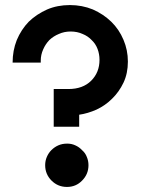

<svg xmlns="http://www.w3.org/2000/svg" viewBox="-20 -738 575 766"><path d="M194.3 -382.8Q209 -382.8 252.9 -382.8Q310.5 -382.8 343.8 -416Q377 -449.2 377 -499Q377 -522.5 369.1 -543Q361.3 -563.5 345.7 -578.1Q331.1 -593.8 309.6 -602.5Q288.1 -612.3 261.7 -612.3Q236.3 -612.3 214.8 -602.5Q193.4 -593.8 176.8 -578.1Q161.1 -561.5 152.3 -541Q142.6 -519.5 142.6 -496.1Q142.6 -493.2 142.6 -488.3Q115.2 -488.3 30.3 -488.3Q30.3 -536.1 46.9 -578.1Q64.5 -620.1 94.7 -651.4Q126 -681.6 168 -700.2Q209 -717.8 258.8 -717.8Q307.6 -717.8 350.6 -700.2Q392.6 -681.6 423.8 -651.4Q455.1 -621.1 472.7 -579.1Q490.2 -538.1 490.2 -492.2Q490.2 -445.3 472.7 -408.2Q455.1 -371.1 426.8 -343.8Q400.4 -317.4 365.2 -300.8Q330.1 -285.2 295.9 -280.3Q295.9 -263.7 295.9 -232.4Q284.2 -232.4 247.1 -232.4Q233.4 -232.4 194.3 -232.4Q194.3 -269.5 194.3 -382.8ZM247.1 7.8Q210.9 7.8 185.5 -17.6Q160.2 -43 160.2 -79.1Q160.2 -96.7 167 -112.3Q173.8 -127.9 184.6 -138.7Q197.3 -151.4 212.9 -158.2Q228.5 -165 247.1 -165Q248 -165 249 -165Q265.6 -165 280.3 -158.2Q295.9 -151.4 307.6 -138.7Q320.3 -127.9 326.2 -112.3Q333 -96.7 333 -79.1Q333 -43 307.6 -17.6Q283.2 7.8 247.1 7.8Z"/></svg>

Font: SSportsD
Style: Medium
Weight: 400
Designer: Swiss Typefaces
Version: Version 1.000